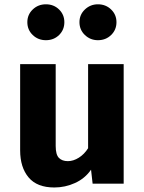

<svg xmlns="http://www.w3.org/2000/svg" viewBox="-20 -837 655 875"><path d="M233.8 -544.6V-171.8Q233.8 -132.3 248.5 -117.4Q263.1 -102.6 289.2 -102.6Q314.4 -102.6 339.5 -118.5Q364.6 -134.4 381.5 -161.5V-544.6H543.6V0H402.1L394.9 -63.6Q367.2 -23.6 322.1 -3.1Q276.9 17.4 227.7 17.4Q148.7 17.4 110.3 -28.5Q71.8 -74.4 71.8 -151.8V-544.6ZM189.2 -653.8Q153.8 -653.8 129.2 -677.4Q104.6 -701 104.6 -735.9Q104.6 -770.3 129.2 -793.8Q153.8 -817.4 189.2 -817.4Q225.1 -817.4 249.2 -793.8Q273.3 -770.3 273.3 -735.9Q273.3 -701 249.2 -677.4Q225.1 -653.8 189.2 -653.8ZM426.2 -653.8Q391.8 -653.8 366.9 -677.4Q342.1 -701 342.1 -735.9Q342.1 -770.3 366.9 -793.8Q391.8 -817.4 426.2 -817.4Q462.1 -817.4 486.4 -793.8Q510.8 -770.3 510.8 -735.9Q510.8 -701 486.4 -677.4Q462.1 -653.8 426.2 -653.8Z"/></svg>

Font: FiraCode Nerd Font
Style: Bold
Weight: 700
Designer: Carrois Corporate, Edenspiekermann AG, Nikita Prokopov
Foundry: Carrois Corporate, Edenspiekermann AG, Nikita Prokopov
Version: Version 6.002;Nerd Fonts 2.1.0